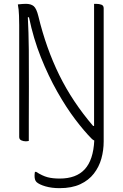

<svg xmlns="http://www.w3.org/2000/svg" viewBox="-20 -730 640 1000"><path d="M130 4Q122 6 114 6Q102 6 91 1Q80 -4 80 -17V-600Q80 -617 79 -649Q78 -681 73 -707Q99 -710 115 -710Q141 -710 155.5 -698Q170 -686 180 -645Q220 -479 288.5 -339.5Q357 -200 465 -74H470V-710H480Q497 -710 508.5 -705.5Q520 -701 520 -687V7Q520 53 508 96Q496 139 469 174Q442 209 398 229.5Q354 250 290 250Q249 250 216.5 240.5Q184 231 170 218Q160 208 160 186Q160 175 162 165H168Q201 186 227.5 193Q254 200 291 200Q377 200 421.5 151.5Q466 103 471 2Q463 -2 458 -7Q419 -46 372 -108Q325 -170 278.5 -252Q232 -334 193 -431.5Q154 -529 131 -640H125Q129 -565 130 -470.5Q131 -376 130.5 -279Q130 -182 130 -98Z"/></svg>

Font: Recursive Mn Csl St Lt
Style: Regular
Weight: 300
Monospace: yes
Version: Version 1.079;hotconv 1.0.112;makeotfexe 2.5.65598; ttfautoh